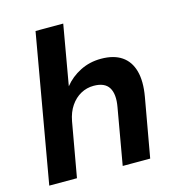

<svg xmlns="http://www.w3.org/2000/svg" viewBox="-107 -812 832 904"><g transform="rotate(-15 309.0 -360.0)"><path d="M22 0 148 -720H283L232 -428Q263 -467 309.5 -490.5Q356 -514 411 -514Q473 -514 511.5 -488Q550 -462 564 -411.5Q578 -361 565 -287L514 0H380L428 -274Q439 -335 419 -367.5Q399 -400 345 -400Q311 -400 282 -384Q253 -368 232.5 -338Q212 -308 204 -265L157 0Z"/></g></svg>

Font: DM Sans 16pt
Style: Bold Italic
Weight: 700
Italic angle: -10°
Version: Version 4.004;gftools[0.9.30]